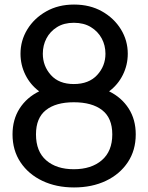

<svg xmlns="http://www.w3.org/2000/svg" viewBox="-20 -809 651 843"><path d="M305 14Q227 14 166 -15Q105 -44 70 -96.5Q35 -149 35 -219Q35 -284 66 -332.5Q97 -381 152 -408Q113 -437 91.5 -480.5Q70 -524 70 -573Q70 -631 100 -680Q130 -729 183 -759Q236 -789 305 -789Q375 -789 428 -759Q481 -729 511 -680Q541 -631 541 -573Q541 -524 519.5 -480.5Q498 -437 459 -408Q514 -381 545 -332.5Q576 -284 576 -219Q576 -149 541 -96.5Q506 -44 445 -15Q384 14 305 14ZM304 -440Q370 -440 406.5 -479.5Q443 -519 443 -573Q443 -610 426.5 -640.5Q410 -671 379 -690Q348 -709 304 -709Q261 -709 230.5 -690Q200 -671 184 -640.5Q168 -610 168 -573Q168 -519 203.5 -479.5Q239 -440 304 -440ZM304 -66Q381 -66 427 -105.5Q473 -145 473 -219Q473 -291 428.5 -325.5Q384 -360 304 -360Q225 -360 181.5 -325.5Q138 -291 138 -219Q138 -144 183 -105Q228 -66 304 -66Z"/></svg>

Font: Faculty Glyphic
Style: Regular
Weight: 400
Designer: Koto Studio, Dylan Young
Foundry: Koto Studio
Version: Version 1.004; ttfautohint (v1.8.4.7-5d5b)